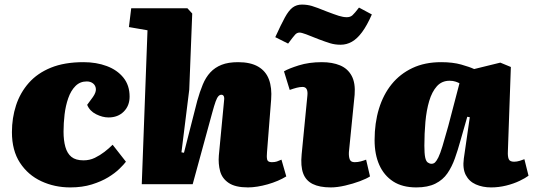

<svg xmlns="http://www.w3.org/2000/svg" viewBox="-20 -803 2324 837"><path d="M344 -532Q400 -532 445.5 -515Q491 -498 518 -464.5Q545 -431 545 -382Q545 -342 519.5 -316.5Q494 -291 453 -291Q427 -291 399 -305Q371 -319 360 -346L385 -380Q399 -400 398 -415Q397 -430 386 -439Q375 -448 358 -448Q329 -448 309 -428Q289 -408 277.5 -375Q266 -342 261.5 -304Q257 -266 257 -229Q257 -191 265 -162.5Q273 -134 291.5 -119Q310 -104 344 -104Q371 -104 393.5 -115Q416 -126 435.5 -141Q455 -156 471 -172L529 -98Q520 -86 500.5 -67Q481 -48 451.5 -30Q422 -12 380.5 1Q339 14 286 14Q218 14 160 -13Q102 -40 67 -93.5Q32 -147 32 -227Q32 -289 50 -344Q68 -399 105.5 -441.5Q143 -484 202 -508Q261 -532 344 -532Z M1228 -34Q1212 -24 1191 -15Q1170 -6 1147 0.5Q1124 7 1102 10.5Q1080 14 1061 14Q1006 14 977 -5.5Q948 -25 939.5 -57Q931 -89 934 -125L956 -356Q959 -375 956 -382.5Q953 -390 945 -390Q938 -390 932 -383.5Q926 -377 920 -360.5Q914 -344 905 -311L820 0H598L623 -671L542 -685L552 -767H797L818 -744L805 -412L771 -139L782 -137L840 -364Q851 -403 864 -434.5Q877 -466 897 -487.5Q917 -509 946 -520.5Q975 -532 1018 -532Q1072 -532 1105.5 -512.5Q1139 -493 1152.5 -456.5Q1166 -420 1162 -369L1144 -140Q1142 -120 1144.5 -108Q1147 -96 1165 -96Q1178 -96 1187 -99Q1196 -102 1207 -107Z M1320 -386Q1322 -404 1317 -414Q1312 -424 1299 -424Q1287 -424 1273.5 -420.5Q1260 -417 1243 -411L1218 -492Q1238 -504 1282.5 -518Q1327 -532 1383 -532Q1429 -532 1462.5 -518Q1496 -504 1513 -472.5Q1530 -441 1526 -390L1501 -140Q1500 -121 1504.5 -108.5Q1509 -96 1526 -96Q1540 -96 1553 -99.5Q1566 -103 1576 -107L1593 -34Q1578 -24 1548.5 -13Q1519 -2 1484.5 6Q1450 14 1422 14Q1373 14 1343 -1Q1313 -16 1301.5 -47.5Q1290 -79 1295 -130ZM1465 -608Q1440 -608 1419 -614.5Q1398 -621 1369 -632Q1335 -646 1314.5 -653.5Q1294 -661 1286 -661Q1275 -661 1267 -652.5Q1259 -644 1236 -613L1180 -641Q1205 -696 1222 -727Q1239 -758 1256 -770.5Q1273 -783 1296 -783Q1319 -783 1339.5 -777Q1360 -771 1404 -753Q1438 -740 1457 -734Q1476 -728 1492 -728Q1507 -728 1516.5 -736.5Q1526 -745 1545 -770L1601 -740Q1580 -692 1558.5 -663Q1537 -634 1514 -621Q1491 -608 1465 -608Z M2194 -142Q2193 -122 2197.5 -110Q2202 -98 2221 -98Q2233 -98 2246 -102Q2259 -106 2266 -109L2284 -37Q2271 -27 2245 -14.5Q2219 -2 2186.5 6Q2154 14 2121 14Q2084 14 2054.5 1Q2025 -12 2010.5 -40Q1996 -68 2002 -112L2028 -292L2017 -294L1987 -189Q1976 -149 1963 -112.5Q1950 -76 1930.5 -47.5Q1911 -19 1878 -2.5Q1845 14 1795 14Q1734 14 1694 -12Q1654 -38 1633.5 -84Q1613 -130 1613 -192Q1613 -267 1632 -329Q1651 -391 1687.5 -436Q1724 -481 1778 -506.5Q1832 -532 1903 -532Q1954 -532 1991 -521.5Q2028 -511 2047 -502L2161 -530L2207 -511ZM1861 -89Q1870 -89 1876.5 -95Q1883 -101 1891 -117Q1899 -133 1909 -166Q1919 -199 1934 -253L1983 -440Q1978 -443 1966.5 -447Q1955 -451 1940 -451Q1906 -451 1884.5 -427Q1863 -403 1851 -362.5Q1839 -322 1834.5 -271.5Q1830 -221 1830 -168Q1830 -134 1833.5 -117Q1837 -100 1845 -94.5Q1853 -89 1861 -89Z"/></svg>

Font: Literata 18pt Black
Style: Italic
Weight: 900
Italic angle: -2°
Designer: Latin by Veronika Burian and Jose Scaglione. Greek by Irene Vlachou. Cyrillic by Vera Evstafieva
Foundry: TypeTogether
Version: Version 3.103;gftools[0.9.29]